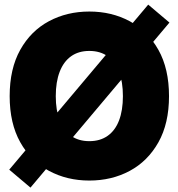

<svg xmlns="http://www.w3.org/2000/svg" viewBox="-20 -790 792 852"><path d="M376.5 11.2Q277.3 11.2 197 -32Q116.7 -75.2 69.8 -158.9Q22.9 -242.7 22.9 -363.3Q22.9 -484.9 69.8 -568.8Q116.7 -652.8 197 -695.8Q277.3 -738.8 376.5 -738.8Q475.6 -738.8 555.7 -695.8Q635.7 -652.8 682.9 -568.8Q730 -484.9 730 -363.3Q730 -242.2 682.9 -158.4Q635.7 -74.7 555.7 -31.7Q475.6 11.2 376.5 11.2ZM376.5 -163.6Q424.3 -163.6 457.8 -187.3Q491.2 -210.9 508.3 -255.6Q525.4 -300.3 525.4 -363.3Q525.4 -426.8 508.3 -471.7Q491.2 -516.6 457.8 -540.3Q424.3 -564 376.5 -564Q328.6 -564 295.4 -540.3Q262.2 -516.6 244.9 -471.7Q227.5 -426.8 227.5 -363.3Q227.5 -300.3 244.9 -255.6Q262.2 -210.9 295.4 -187.3Q328.6 -163.6 376.5 -163.6ZM115.2 42.5 21 -37.1 637.7 -769.5 731.9 -689.9Z"/></svg>

Font: Inter 28pt Black
Style: Regular
Weight: 900
Designer: Rasmus Andersson
Foundry: rsms
Version: Version 4.001;git-66647c0bb